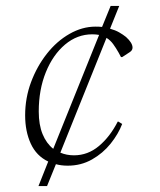

<svg xmlns="http://www.w3.org/2000/svg" viewBox="-20 -655 540 649"><path d="M110 -26 143 -109Q103 -128 84 -169.5Q65 -211 65 -265Q65 -324 85 -377.5Q105 -431 138.5 -473.5Q172 -516 215 -540.5Q258 -565 303 -565Q315 -565 325 -564L354 -635H383L352 -558Q370 -553 383 -545.5Q396 -538 406 -530Q428 -510 428 -494Q428 -485 419 -479L393 -462H389L381 -477Q372 -493 362.5 -506Q353 -519 340 -527L184 -139Q205 -130 230 -130Q277 -130 314.5 -161.5Q352 -193 378 -244H380L393 -236Q380 -202 354 -169.5Q328 -137 291 -116Q254 -95 209 -95Q187 -95 169 -100L139 -26ZM111 -278Q111 -233 124 -201.5Q137 -170 160 -152L315 -537Q304 -539 292 -539Q241 -539 200 -504.5Q159 -470 135 -411Q111 -352 111 -278Z"/></svg>

Font: Spectral ExtraLight
Style: Italic
Weight: 275
Italic angle: -10°
Designer: Jean-Baptiste Levee
Foundry: Production Type
Version: Version 2.001